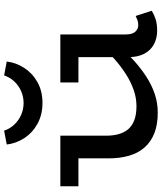

<svg xmlns="http://www.w3.org/2000/svg" viewBox="55 -846 805 956"><g transform="rotate(-90 458.0 -368.5)"><path d="M375 14Q315 14 272 -3Q229 -20 201 -52Q173 -84 160 -129.5Q147 -175 147 -230V-471H260V-240Q260 -209 267.5 -181.5Q275 -154 291.5 -134Q308 -114 336.5 -103Q365 -92 407 -92Q448 -92 488 -106Q528 -120 567 -145Q606 -170 641.5 -201.5Q677 -233 708 -267V-177Q671 -138 632.5 -103.5Q594 -69 553 -42.5Q512 -16 467.5 -1Q423 14 375 14ZM8 -381V-471H238V-381ZM783 11Q745 11 715 -5Q685 -21 668 -53Q651 -85 651 -132V-471H764V-146Q764 -112 778 -97.5Q792 -83 810 -83Q824 -83 835 -87Q846 -91 856 -96L882 -16Q865 -5 841 3Q817 11 783 11ZM525 -381V-471H748V-381ZM423 -560Q364 -560 319 -585Q274 -610 247.5 -651Q221 -692 216 -738L285 -751Q294 -723 314.5 -701Q335 -679 363 -666.5Q391 -654 423 -654Q454 -654 482 -666.5Q510 -679 530.5 -701Q551 -723 560 -751L629 -738Q624 -692 597.5 -651Q571 -610 526.5 -585Q482 -560 423 -560Z"/></g></svg>

Font: BioRhyme SemiExpanded Medium
Style: Regular
Weight: 500
Width: 6
Designer: Aoife Mooney
Foundry: Aoife Mooney Type
Version: Version 1.600;gftools[0.9.33]